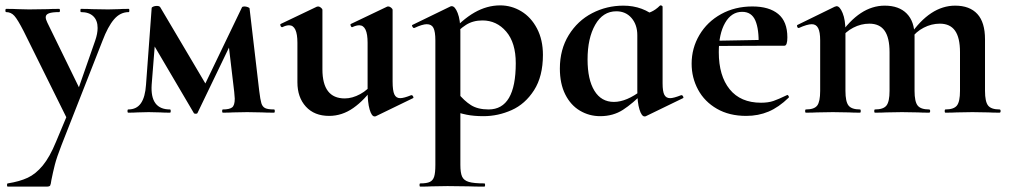

<svg xmlns="http://www.w3.org/2000/svg" viewBox="-38 -419 3755 714"><path d="M222 -15 220 40 50 -303Q28 -346 15.5 -360Q3 -374 -15 -374Q-18 -374 -18 -380Q-18 -386 -15 -386Q13 -386 28 -385L70 -384L139 -385Q155 -386 182 -386Q185 -386 185 -380Q185 -374 182 -374Q156 -374 144 -369.5Q132 -365 132 -355Q132 -347 138 -335L265 -75L228 -16L316 -268Q325 -294 325 -315Q325 -343 309 -358.5Q293 -374 263 -374Q261 -374 261 -380Q261 -386 263 -386Q290 -386 304 -385L364 -384L404 -385Q416 -386 441 -386Q443 -386 443 -380Q443 -374 441 -374Q409 -374 386 -347Q363 -320 343 -267L191 120Q173 166 166 193.5Q159 221 153 251Q151 267 148.5 271Q146 275 135 275H-9Q-12 275 -12 269Q-12 263 -9 263Q35 256 65 242Q95 228 121 196.5Q147 165 170 109Z M981 0Q952 0 936 -1L881 -2L828 -1Q815 0 791 0Q788 0 788 -6Q788 -12 791 -12Q815 -12 825 -19.5Q835 -27 835 -52Q835 -57 833 -77L811 -263L852 -322L697 0Q696 4 690 4Q683 4 682 0L529 -260L544 -331L526 -104Q520 -12 594 -12Q597 -12 597 -6Q597 0 594 0Q571 0 558 -1L515 -2L473 -1Q461 0 439 0Q436 0 436 -6Q436 -12 439 -12Q470 -12 486 -35Q502 -58 505 -104L526 -389Q526 -392 532 -394.5Q538 -397 545 -397Q555 -397 558 -392L732 -98L710 -76L862 -392Q864 -395 871 -395Q877 -395 883.5 -392.5Q890 -390 890 -388L926 -81Q930 -48 934 -35Q938 -22 948 -17Q958 -12 981 -12Q984 -12 984 -6Q984 0 981 0Z M1068 -113V-260Q1068 -325 1037 -325Q1026 -325 1012 -318H1011Q1007 -318 1005 -323.5Q1003 -329 1006 -330L1140 -394L1145 -395Q1150 -395 1155.5 -390.5Q1161 -386 1161 -382V-161Q1161 -53 1244 -53Q1272 -53 1301.5 -69Q1331 -85 1348 -111L1354 -99Q1318 -47 1276 -17.5Q1234 12 1186 12Q1131 12 1099.5 -22.5Q1068 -57 1068 -113ZM1450 -54Q1464 -54 1491 -65H1493Q1496 -65 1498.5 -60Q1501 -55 1498 -54L1360 13Q1358 14 1355 14Q1344 14 1336.5 -12Q1329 -38 1329 -82V-260Q1329 -325 1298 -325Q1287 -325 1272 -318H1271Q1268 -318 1266 -323.5Q1264 -329 1267 -330L1401 -394Q1403 -395 1406 -395Q1411 -395 1416.5 -390.5Q1422 -386 1422 -382V-116Q1422 -82 1428.5 -68Q1435 -54 1450 -54Z M1525 263Q1549 263 1560.5 257.5Q1572 252 1576.5 238Q1581 224 1581 194V-269Q1581 -301 1574 -315Q1567 -329 1549 -329Q1533 -329 1503 -315H1501Q1498 -315 1495.5 -320Q1493 -325 1495 -326L1637 -395Q1639 -396 1642 -396Q1654 -396 1664 -370.5Q1674 -345 1674 -303V194Q1674 224 1680.5 238Q1687 252 1705.5 257.5Q1724 263 1763 263Q1766 263 1766 269Q1766 275 1763 275Q1726 275 1705 274L1626 273L1567 274Q1552 275 1525 275Q1522 275 1522 269Q1522 263 1525 263ZM1628 -12 1663 -75Q1688 -44 1713.5 -28Q1739 -12 1779 -12Q1880 -12 1880 -184Q1880 -260 1844.5 -301.5Q1809 -343 1756 -343Q1721 -343 1695 -326.5Q1669 -310 1639 -276L1629 -288Q1680 -346 1726.5 -372.5Q1773 -399 1822 -399Q1864 -399 1900.5 -377Q1937 -355 1959 -313Q1981 -271 1981 -215Q1981 -135 1948 -83.5Q1915 -32 1864.5 -9.5Q1814 13 1760 13Q1724 13 1697 7.5Q1670 2 1628 -12Z M2044 -164Q2044 -235 2077 -288.5Q2110 -342 2164 -370Q2218 -398 2280 -398Q2353 -398 2405 -352L2332 -288Q2332 -327 2310.5 -352Q2289 -377 2254 -377Q2204 -377 2175.5 -327Q2147 -277 2147 -198Q2147 -123 2172.5 -81.5Q2198 -40 2245 -40Q2292 -40 2349 -84L2357 -77Q2315 -34 2278.5 -10.5Q2242 13 2194 13Q2153 13 2118.5 -7.5Q2084 -28 2064 -68Q2044 -108 2044 -164ZM2332 -82V-359Q2365 -367 2382.5 -374.5Q2400 -382 2416 -398Q2417 -399 2419 -399Q2421 -399 2423.5 -397.5Q2426 -396 2426 -394V-109Q2426 -79 2432.5 -66.5Q2439 -54 2454 -54Q2467 -54 2495 -65H2497Q2500 -65 2502.5 -60Q2505 -55 2502 -54L2364 13Q2362 14 2359 14Q2348 14 2340 -12Q2332 -38 2332 -82Z M2534 -182Q2534 -240 2563 -289Q2592 -338 2643.5 -366.5Q2695 -395 2760 -395Q2822 -395 2856 -367Q2890 -339 2890 -280Q2890 -249 2879 -249H2783Q2785 -310 2771 -342.5Q2757 -375 2722 -375Q2682 -375 2658.5 -334Q2635 -293 2635 -225Q2635 -137 2675.5 -87Q2716 -37 2792 -37Q2819 -37 2838 -43.5Q2857 -50 2888 -65L2890 -66Q2892 -66 2894.5 -62Q2897 -58 2895 -56Q2858 -20 2820 -4Q2782 12 2737 12Q2674 12 2628 -14.5Q2582 -41 2558 -85.5Q2534 -130 2534 -182ZM2599 -267 2818 -271V-249L2600 -248Z M3478 -12Q3509 -12 3520.5 -26.5Q3532 -41 3532 -81V-225Q3532 -279 3513.5 -305Q3495 -331 3457 -331Q3426 -331 3397 -316Q3368 -301 3350 -275L3345 -287Q3421 -398 3514 -398Q3568 -398 3596.5 -367Q3625 -336 3625 -273V-81Q3625 -41 3636.5 -26.5Q3648 -12 3679 -12Q3683 -12 3683 -6Q3683 0 3679 0Q3653 0 3638 -1L3578 -2L3520 -1Q3504 0 3478 0Q3475 0 3475 -6Q3475 -12 3478 -12ZM3216 -12Q3247 -12 3258.5 -26.5Q3270 -41 3270 -81V-225Q3270 -279 3251.5 -305Q3233 -331 3195 -331Q3164 -331 3135 -316Q3106 -301 3088 -275L3083 -287Q3159 -398 3252 -398Q3305 -398 3334 -368.5Q3363 -339 3363 -284V-81Q3363 -41 3374.5 -26.5Q3386 -12 3417 -12Q3421 -12 3421 -6Q3421 0 3417 0Q3391 0 3376 -1L3316 -2L3258 -1Q3242 0 3216 0Q3213 0 3213 -6Q3213 -12 3216 -12ZM2959 -12Q2990 -12 3001 -26.5Q3012 -41 3012 -81V-269Q3012 -300 3004.5 -314.5Q2997 -329 2981 -329Q2964 -329 2933 -315H2931Q2928 -315 2926.5 -320Q2925 -325 2927 -326L3066 -394Q3072 -396 3073 -396Q3085 -396 3095.5 -370.5Q3106 -345 3106 -303V-81Q3106 -41 3117.5 -26.5Q3129 -12 3160 -12Q3163 -12 3163 -6Q3163 0 3160 0Q3134 0 3119 -1L3059 -2L3000 -1Q2985 0 2959 0Q2956 0 2956 -6Q2956 -12 2959 -12Z"/></svg>

Font: Cormorant Infant
Style: Bold
Weight: 700
Designer: Christian Thalmann (Catharsis Fonts)
Foundry: Catharsis Fonts
Version: Version 4.000